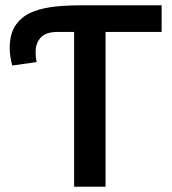

<svg xmlns="http://www.w3.org/2000/svg" viewBox="-20 -713 657 733"><path d="M263 0V-591H199Q155 -591 135.5 -569.5Q116 -548 116 -515Q116 -510 116.5 -499.5Q117 -489 120 -476L27 -463Q23 -475 20 -494.5Q17 -514 17 -528Q17 -586 41.5 -619.5Q66 -653 106.5 -668.5Q147 -684 196 -688.5Q245 -693 294 -693H597V-591H383V0Z"/></svg>

Font: Ubuntu Sans SemiBold
Style: Regular
Weight: 600
Designer: Dalton Maag Ltd
Foundry: Dalton Maag Ltd
Version: Version 1.006; ttfautohint (v1.8.4.7-5d5b)